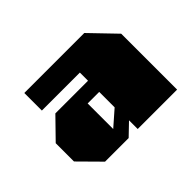

<svg xmlns="http://www.w3.org/2000/svg" viewBox="-92 -909 765 765"><g transform="rotate(-45 290.5 -526.5)"><path d="M131 -316 44 -404V-507L127 -592H311V-638H97V-737H435L537 -631V-316H315V-365L264 -316ZM246 -385 311 -442V-529H246Z"/></g></svg>

Font: Tomorrow ExtraBold
Style: Regular
Weight: 800
Designer: Tony de Marco, Monica Rizzolli
Foundry: Just in Type
Version: Version 2.002